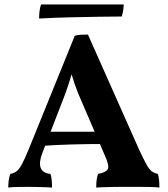

<svg xmlns="http://www.w3.org/2000/svg" viewBox="-20 -837 751 860"><path d="M374 -682 603 -167Q624 -122 636.5 -99.5Q649 -77 660.5 -69Q672 -61 687 -58Q691 -45 692.5 -30Q694 -15 694 3Q678 1 652 0.5Q626 0 599.5 0Q573 0 557 0Q545 0 525 0Q505 0 483 0.5Q461 1 441.5 1.5Q422 2 411 3Q411 -17 413 -31.5Q415 -46 419 -58Q456 -65 463 -80Q470 -95 452 -135L348 -377Q327 -423 314 -462Q301 -501 290 -543H312Q300 -500 287 -459.5Q274 -419 257 -377L169 -150Q154 -110 162 -86Q170 -62 206 -58Q210 -46 211.5 -30.5Q213 -15 213 3Q202 2 183.5 1.5Q165 1 144.5 0.5Q124 0 107 0Q82 0 57 0.5Q32 1 17 3Q17 -14 19 -29Q21 -44 26 -58Q43 -61 55 -70.5Q67 -80 78.5 -102Q90 -124 106 -162L315 -677Q331 -681 343.5 -681.5Q356 -682 374 -682ZM427 -247 442 -192Q375 -192 301.5 -190Q228 -188 160 -183L176 -247ZM534 -817Q534 -807 532 -792Q530 -777 525 -763Q481 -763 422.5 -762Q364 -761 296 -759.5Q228 -758 155 -754Q155 -768 157 -786Q159 -804 164 -817Z"/></svg>

Font: Vollkorn
Style: Bold
Weight: 700
Designer: Friedrich Althausen
Foundry: Friedrich Althausen
Version: Version 5.000